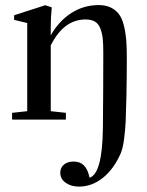

<svg xmlns="http://www.w3.org/2000/svg" viewBox="-20 -459 565 737"><path d="M26.4 0V-25.9L84.5 -32.2V-370.6L34.2 -382.8V-400.4L153.8 -439L178.7 -430.7Q174.8 -394 174.8 -353.5V-323.7Q207 -379.4 254.4 -409.4Q301.8 -439.5 358.9 -439.5Q385.7 -439.5 405 -430.2Q424.3 -420.9 436.3 -405Q448.2 -389.2 455.1 -362.8Q461.9 -336.4 464.4 -307.6Q466.8 -278.8 466.8 -238.8Q466.8 -162.6 465.3 -91.3Q463.9 -25.4 462.4 7.1Q460.9 39.6 456.1 76.2Q451.2 112.8 442.4 131.8Q416 190.9 374.3 224.1Q332.5 257.3 283.2 257.3Q252.9 257.3 232.2 242.7Q211.4 228 211.4 204.1Q211.4 184.6 225.3 172.9Q239.3 161.1 262.2 161.1Q287.6 161.1 302.5 176.3Q317.4 191.4 323.7 223.1Q373 208 375 31.7Q376.5 -113.3 376.5 -257.3Q376.5 -290.5 374.3 -311Q372.1 -331.5 365.2 -349.6Q358.4 -367.7 344.5 -376Q330.6 -384.3 308.6 -384.3Q224.6 -384.3 174.8 -284.7V-32.2L232.9 -25.9V0Z"/></svg>

Font: Elstob 14pt Medium
Style: Regular
Weight: 500
Designer: Peter S. Baker
Version: Version 1.015